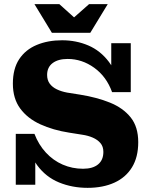

<svg xmlns="http://www.w3.org/2000/svg" viewBox="-20 -890 720 925"><path d="M402 15Q328 15 264.5 -11Q201 -37 159 -94Q117 -151 107 -245H146Q166 -193 201 -155Q236 -117 282 -97Q328 -77 380 -77Q427 -77 452.5 -98Q478 -119 478 -158Q478 -184 464 -200.5Q450 -217 427 -227Q404 -237 376 -241L313 -251Q236 -263 174.5 -291Q113 -319 77.5 -367Q42 -415 42 -487Q42 -559 72.5 -605Q103 -651 157 -673.5Q211 -696 279 -696Q347 -696 405.5 -671Q464 -646 505 -591.5Q546 -537 559 -446H520Q493 -521 434 -563.5Q375 -606 306 -606Q260 -606 233.5 -586Q207 -566 207 -529Q207 -504 219.5 -487Q232 -470 254 -459.5Q276 -449 303 -444L366 -434Q447 -421 510 -395.5Q573 -370 609.5 -324.5Q646 -279 646 -205Q646 -133 616 -84Q586 -35 531 -10Q476 15 402 15ZM56 0V-245H107L150 -176V0ZM559 -446 516 -507V-682H610V-446ZM230 -732 146 -870H266L375 -772H298L409 -870H499L415 -732Z"/></svg>

Font: Montagu Slab 144pt
Style: Bold
Weight: 700
Designer: Florian Karsten
Foundry: Florian Karsten
Version: Version 1.000